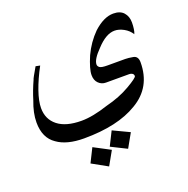

<svg xmlns="http://www.w3.org/2000/svg" viewBox="-112 -540 801 817"><g transform="rotate(-20 289.0 -131.5)"><path d="M546.9 -371.1Q546.9 -355.5 544.9 -341.8Q543 -328.1 539.1 -320.3Q527.3 -339.8 505.9 -351.6Q484.4 -363.3 464.8 -363.3Q425.8 -363.3 382.8 -316.4Q343.8 -277.3 343.8 -253.9Q343.8 -246.1 351.6 -240.2Q359.4 -234.4 386.7 -234.4H421.9Q453.1 -234.4 466.8 -234.4Q480.5 -234.4 502 -230.5Q523.4 -226.6 523.4 -199.2Q523.4 -85.9 429.7 -31.2Q339.8 23.4 187.5 23.4Q109.4 23.4 66.4 -7.8Q19.5 -39.1 19.5 -109.4Q19.5 -152.3 39.1 -203.1Q50.8 -242.2 70.3 -285.2Q70.3 -289.1 97.7 -335.9L117.2 -332Q89.8 -281.2 74.2 -236.3Q58.6 -191.4 58.6 -160.2Q58.6 -109.4 95.7 -80.1Q132.8 -50.8 203.1 -50.8Q253.9 -50.8 324.2 -74.2Q386.7 -89.8 433.6 -117.2Q480.5 -144.5 480.5 -152.3Q480.5 -160.2 474.6 -164.1Q468.8 -168 460.9 -168H355.5Q335.9 -168 322.3 -181.6Q308.6 -195.3 308.6 -218.8Q308.6 -246.1 332 -300.8Q355.5 -351.6 394.5 -390.6Q441.4 -433.6 484.4 -433.6Q515.6 -433.6 531.2 -416Q546.9 -398.4 546.9 -371.1ZM382.8 66.4 347.7 128.9 277.3 93.8 308.6 31.2ZM281.2 109.4 246.1 171.9 175.8 132.8 207 70.3Z"/></g></svg>

Font: 和音 by 宁静之雨，公众号njzyshare
Style: Regular
Weight: 400
Designer: Steve Matteson
Foundry: Ascender Corporation
Version: Version 6.00;June 8, 2018;FontCreator 11.0.0.2388 32-bit